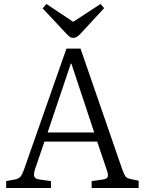

<svg xmlns="http://www.w3.org/2000/svg" viewBox="-20 -948 730 968"><path d="M11 0V-35L55 -43Q73 -47 82 -56Q91 -65 102 -96L315 -703H386L596 -95Q605 -70 612 -59.5Q619 -49 640 -45L679 -37V0H442V-35L499 -43Q519 -46 523 -56.5Q527 -67 518 -92L470 -234H204L157 -96Q149 -74 152.5 -60Q156 -46 179 -43L237 -35V0ZM220 -280H455L340 -627H337ZM349 -757Q339 -757 331 -763Q323 -769 309 -784L195 -906L214 -928L349 -838L487 -928L505 -907L386 -778Q377 -768 368 -762.5Q359 -757 349 -757Z"/></svg>

Font: Literata 18pt Light
Style: Regular
Weight: 300
Designer: Latin by Veronika Burian and Jose Scaglione. Greek by Irene Vlachou. Cyrillic by Vera Evstafieva.
Foundry: TypeTogether
Version: Version 3.103;gftools[0.9.29]